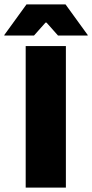

<svg xmlns="http://www.w3.org/2000/svg" viewBox="-64 -847 416 867"><path d="M233.5 0H52V-639H233.5ZM55.5 -827H232L332 -689V-686.5H198L146 -745H141.5L89.5 -686.5H-44.5V-689Z"/></svg>

Font: Anek Odia Medium ExtraBold
Style: Regular
Weight: 800
Version: Version 1.003